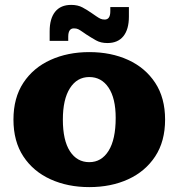

<svg xmlns="http://www.w3.org/2000/svg" viewBox="-20 -753 730 785"><path d="M183 -625Q183 -677 205.5 -705Q228 -733 271 -733Q298 -733 317.5 -722.5Q337 -712 357 -698L373 -687Q383 -680 390.5 -676.5Q398 -673 408 -673Q431 -673 431 -707V-724H507V-685Q507 -633 484.5 -605Q462 -577 419 -577Q392 -577 372.5 -588Q353 -599 333 -612L317 -623Q307 -630 300 -633.5Q293 -637 282 -637Q259 -637 259 -603V-586H183ZM345 12Q257 12 186.5 -20Q116 -52 75.5 -113.5Q35 -175 35 -264Q35 -353 75.5 -414.5Q116 -476 186.5 -508Q257 -540 345 -540Q434 -540 504 -508Q574 -476 614.5 -414.5Q655 -353 655 -264Q655 -175 614.5 -113.5Q574 -52 504 -20Q434 12 345 12ZM345 -90Q395 -90 424 -136.5Q453 -183 453 -271Q453 -351 424 -394.5Q395 -438 345 -438Q295 -438 266 -392.5Q237 -347 237 -264Q237 -179 266 -134.5Q295 -90 345 -90Z"/></svg>

Font: Montagu Slab 16pt
Style: Bold
Weight: 700
Designer: Florian Karsten
Foundry: Florian Karsten
Version: Version 1.000; ttfautohint (v1.8.3)